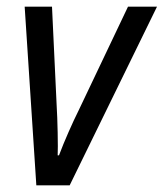

<svg xmlns="http://www.w3.org/2000/svg" viewBox="-20 -556 491 576"><path d="M89 0H189L451 -536H364L216 -225Q202 -197 185.5 -159.5Q169 -122 157 -90H153Q154 -110 153 -158.5Q152 -207 150 -239L136 -536H54Z"/></svg>

Font: Noto Sans UI SemiCondensed
Style: Italic
Weight: 400
Width: 4
Italic angle: -12°
Designer: Monotype Design Team
Foundry: Monotype Imaging Inc.
Version: Version 1.901